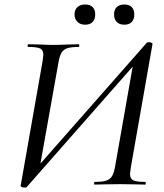

<svg xmlns="http://www.w3.org/2000/svg" viewBox="-20 -822 731 855"><path d="M72 5 169 -546Q173 -572 173 -578Q173 -599 159 -606Q145 -613 106 -613Q103 -613 103 -619Q103 -625 105 -625L154 -624Q192 -622 216 -622Q246 -622 288 -624L331 -625Q333 -625 333 -619Q333 -613 331 -613Q296 -613 279 -607Q262 -601 253.5 -586.5Q245 -572 240 -542L155 -65H135L634 -632Q637 -634 646 -634Q651 -634 655.5 -631Q660 -628 659 -625L563 -79Q559 -53 559 -48Q559 -26 573.5 -19Q588 -12 627 -12Q629 -12 629 -6Q629 0 627 0Q597 0 579 -1L516 -2L445 -1Q429 0 401 0Q399 0 399 -6Q399 -12 402 -12Q437 -12 454 -18Q471 -24 479.5 -38.5Q488 -53 493 -83L576 -555H597L98 12Q96 13 92 13Q88 13 86 13Q81 13 76 10.5Q71 8 72 5ZM312 -758Q312 -779 325 -790.5Q338 -802 359 -802Q381 -802 392.5 -790.5Q404 -779 404 -758Q404 -736 392.5 -724Q381 -712 359 -712Q338 -712 325 -724.5Q312 -737 312 -758ZM488 -758Q488 -779 500 -790.5Q512 -802 534 -802Q555 -802 566.5 -790.5Q578 -779 578 -758Q578 -736 566.5 -724Q555 -712 534 -712Q512 -712 500 -724Q488 -736 488 -758Z"/></svg>

Font: Cormorant Garamond Medium
Style: Italic
Weight: 500
Italic angle: -10°
Designer: Christian Thalmann (Catharsis Fonts)
Foundry: Catharsis Fonts
Version: Version 4.000